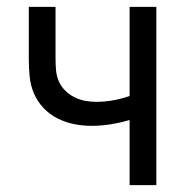

<svg xmlns="http://www.w3.org/2000/svg" viewBox="-20 -540 540 560"><path d="M358 0V-190Q331 -182 303 -177.5Q275 -173 247 -173Q221 -173 196 -178Q171 -183 148 -194.5Q125 -206 107 -225Q89 -244 79 -267.5Q69 -291 66.5 -316.5Q64 -342 64 -368V-520H142V-368Q142 -351 143.5 -334.5Q145 -318 151.5 -303Q158 -288 170 -276Q182 -264 197 -256.5Q212 -249 228 -246Q244 -243 261 -243Q286 -243 310.5 -247.5Q335 -252 358 -260V-520H436V0Z"/></svg>

Font: Iosevka NFM
Style: Regular
Weight: 400
Monospace: yes
Designer: Belleve Invis
Foundry: Belleve Invis
Version: Version 29.0.4; ttfautohint (v1.8.4);Nerd Fonts 3.3.0